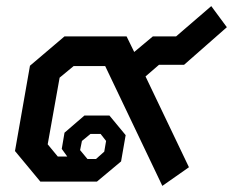

<svg xmlns="http://www.w3.org/2000/svg" viewBox="-20 -594 762 628"><path d="M456 -344 598 -47 511 14 324 -378H221L175 -340L136 -122L169 -82H200L182 -107L191 -160L256 -216H338L391 -152L376 -66L297 0H112L29 -100L78 -379L191 -475H394L419 -424L480 -475H556L671 -574L722 -505L582 -382H500ZM242 -103 266 -74H294L321 -98L327 -133L309 -156H276L248 -133Z"/></svg>

Font: Chakra Petch SemiBold
Style: Italic
Weight: 600
Italic angle: -10°
Designer: Katatrad Aksorn Co.,Ltd.
Foundry: Cadson Demak Co.,Ltd.
Version: Version 1.000; ttfautohint (v1.6)